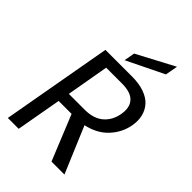

<svg xmlns="http://www.w3.org/2000/svg" viewBox="-267 -1034 1142 1142"><g transform="rotate(45 304.0 -463.5)"><path d="M485.8 -492.2Q497.6 -555.2 467 -590.1Q436.5 -625 360.8 -625H228L181.2 -357.9H314.9Q388.7 -357.9 431.6 -394.3Q474.6 -430.7 485.8 -492.2ZM149.9 -696.8H374Q434.1 -696.8 478 -680.9Q522 -665 546.4 -637Q570.8 -608.9 579.3 -572.3Q587.9 -535.6 580.1 -492.2Q566.9 -420.4 515.9 -365.5Q464.8 -310.5 378.9 -292L502 0H393.1L276.9 -285.2H168L117.2 0H25.9ZM286.1 -801.8 522 -926.8 507.8 -848.1 273.9 -733.9Z"/></g></svg>

Font: SVN-Poppins
Style: Italic
Weight: 400
Italic angle: -10°
Designer: Ninad Kale (Devanagari), Jonny Pinhorn (Latin)
Foundry: Indian Type Foundry
Version: Version 3.002 2017